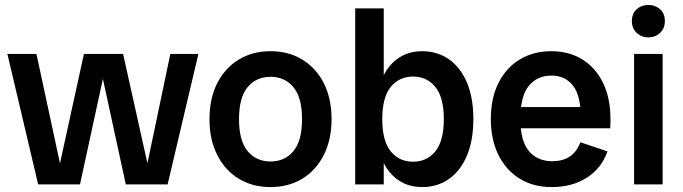

<svg xmlns="http://www.w3.org/2000/svg" viewBox="-20 -749 2773 780"><path d="M135 0 10 -530H128L242 0ZM205 0 321 -530H420L305 0ZM491 0 376 -530H480L598 0ZM561 0 672 -530H786L661 0Z M1079 11Q1006 11 950 -23Q894 -57 862.5 -119.5Q831 -182 831 -265Q831 -349 862.5 -411Q894 -473 950 -507Q1006 -541 1079 -541Q1152 -541 1208 -507Q1264 -473 1295.5 -411Q1327 -349 1327 -265Q1327 -182 1295.5 -119.5Q1264 -57 1208 -23Q1152 11 1079 11ZM1079 -93Q1137 -93 1172 -135Q1207 -177 1207 -265Q1207 -353 1172 -395Q1137 -437 1079 -437Q1021 -437 986 -395Q951 -353 951 -265Q951 -177 986 -135Q1021 -93 1079 -93Z M1695 11Q1613 11 1562.5 -50Q1512 -111 1512 -223V-307Q1512 -419 1562.5 -480Q1613 -541 1695 -541Q1757 -541 1804 -508Q1851 -475 1877 -413.5Q1903 -352 1903 -265Q1903 -179 1877 -117Q1851 -55 1804 -22Q1757 11 1695 11ZM1423 0V-715H1539V-400L1523 -265L1539 -128V0ZM1658 -92Q1714 -92 1748.5 -134Q1783 -176 1783 -265Q1783 -354 1748.5 -396Q1714 -438 1658 -438Q1602 -438 1567.5 -396Q1533 -354 1533 -265Q1533 -176 1567.5 -134Q1602 -92 1658 -92Z M2221 11Q2147 11 2091.5 -23Q2036 -57 2005 -119.5Q1974 -182 1974 -265Q1974 -351 2005.5 -413Q2037 -475 2092.5 -508Q2148 -541 2220 -541Q2291 -541 2345 -508Q2399 -475 2429.5 -413Q2460 -351 2460 -265Q2460 -256 2460 -248Q2460 -240 2459 -228H2056V-314H2373L2340 -265Q2340 -360 2308 -401Q2276 -442 2220 -442Q2163 -442 2128.5 -400.5Q2094 -359 2094 -265Q2094 -177 2128.5 -135.5Q2163 -94 2224 -94Q2264 -94 2293 -112Q2322 -130 2338 -171L2448 -134Q2424 -66 2364.5 -27.5Q2305 11 2221 11Z M2556 0V-530H2672V0ZM2614 -597Q2586 -597 2566.5 -615.5Q2547 -634 2547 -663Q2547 -694 2566.5 -711.5Q2586 -729 2614 -729Q2642 -729 2661.5 -711.5Q2681 -694 2681 -663Q2681 -634 2661.5 -615.5Q2642 -597 2614 -597Z"/></svg>

Font: Radio Canada Big Medium
Style: Regular
Weight: 500
Designer: Étienne Aubert Bonn
Foundry: Coppers and Brasses
Version: Version 1.001